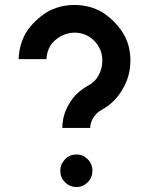

<svg xmlns="http://www.w3.org/2000/svg" viewBox="-20 -734 602 773"><path d="M388 -291Q442 -320 473 -374Q505 -427 505 -490Q505 -554 474 -603Q442 -652 393 -684Q342 -714 280 -714Q218 -714 167 -684Q116 -651 85 -603Q57 -555 55 -496H167Q170 -557 223 -587Q264 -610 309 -599Q353 -587 377 -547Q392 -522 392 -490Q392 -458 377 -431Q363 -404 336 -390Q285 -362 259 -317Q231 -271 231 -219H343Q344 -241 355 -259Q368 -280 388 -291ZM288 19Q314 19 333 0Q352 -19 352 -47Q352 -74 333 -93Q314 -112 288 -112Q261 -112 242 -93Q222 -71 223 -47Q222 -20 242 0Q261 19 288 19Z"/></svg>

Font: NM-font
Style: Medium
Weight: 500
Designer: ""
Foundry: ""
Version: ""